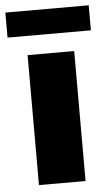

<svg xmlns="http://www.w3.org/2000/svg" viewBox="-62 -745 444 780"><g transform="rotate(-5 160.0 -355.0)"><path d="M330 -608H-10V-710H330ZM255 0H65V-530H255Z"/></g></svg>

Font: Be Vietnam Black
Style: Regular
Weight: 900
Designer: Lam Bao; Tony Le; Vietanh Nguyen
Foundry: Yellow Type Foundry
Version: Version 5.000